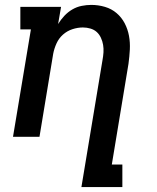

<svg xmlns="http://www.w3.org/2000/svg" viewBox="-20 -558 640 783"><path d="M312 205 398 -313Q401 -329 402 -344.5Q403 -360 400.5 -375Q398 -390 391.5 -404Q385 -418 374.5 -427.5Q364 -437 349 -441.5Q334 -446 318 -446Q297 -446 275.5 -439Q254 -432 237 -417Q220 -402 210.5 -381Q201 -360 197 -339L141 0H33L106 -438H63V-530H229L217 -460Q228 -478 242.5 -493.5Q257 -509 275 -519.5Q293 -530 313 -534Q333 -538 352 -538Q381 -538 408 -530Q435 -522 455.5 -504.5Q476 -487 488.5 -463Q501 -439 506 -412Q511 -385 509.5 -356Q508 -327 504 -298L436 113H479V205Z"/></svg>

Font: Iosevka Curly Slab SmBdEx
Style: Italic
Weight: 600
Width: 7
Italic angle: -9°
Monospace: yes
Designer: Belleve Invis
Foundry: Belleve Invis
Version: Version 11.1.0; ttfautohint (v1.8.3)